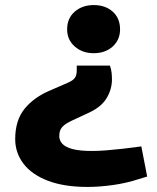

<svg xmlns="http://www.w3.org/2000/svg" viewBox="-20 -604 621 758"><path d="M414 -345Q419 -331 420.5 -317.5Q422 -304 422 -291Q422 -252 401.5 -217.5Q381 -183 335 -161L262 -127Q243 -118 232.5 -109Q222 -100 218 -90Q214 -80 214 -66Q214 -50 226 -36.5Q238 -23 266.5 -15.5Q295 -8 343 -8Q369 -8 400.5 -10.5Q432 -13 467 -17L538 -26L561 93L528 103Q479 119 426 126.5Q373 134 325 134Q233 134 169 109.5Q105 85 72.5 42Q40 -1 40 -55Q40 -129 77 -174.5Q114 -220 178 -247L247 -277Q268 -286 275.5 -296.5Q283 -307 283 -326V-345ZM350 -584Q396 -584 425 -558Q454 -532 454 -488Q454 -447 425 -420.5Q396 -394 350 -394Q305 -394 275 -420.5Q245 -447 245 -488Q245 -532 275 -558Q305 -584 350 -584Z"/></svg>

Font: REM Medium
Style: Bold
Weight: 700
Version: Version 1.005;gftools[0.9.28]